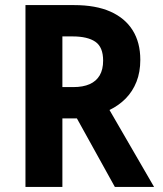

<svg xmlns="http://www.w3.org/2000/svg" viewBox="-20 -734 640 754"><path d="M80 0V-714H271Q356 -714 413.5 -688.5Q471 -663 501 -615Q531 -567 531 -499Q531 -451 516 -413Q501 -375 474 -347.5Q447 -320 410 -302L585 0H431L282 -269H225V0ZM268 -392Q306 -392 332 -403.5Q358 -415 371.5 -438Q385 -461 385 -496Q385 -549 354.5 -570Q324 -591 265 -591H225V-392Z"/></svg>

Font: Noto Sans Mono
Style: Bold
Weight: 700
Designer: Monotype Design Team
Foundry: Monotype Imaging Inc.
Version: Version 2.014